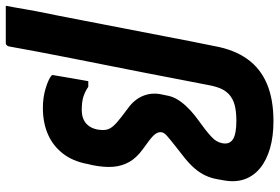

<svg xmlns="http://www.w3.org/2000/svg" viewBox="-174 -640 942 647"><g transform="rotate(90 296.5 -317.0)"><path d="M129 -570Q141 -636 172.5 -680Q204 -724 256 -746Q308 -768 382 -768Q433 -768 473 -756.5Q513 -745 539.5 -723.5Q566 -702 577 -672Q588 -642 582 -605L578 -582Q574 -558 565 -539Q556 -520 541.5 -503Q527 -486 506 -469L469 -440Q441 -418 430.5 -408.5Q420 -399 419 -390Q418 -381 424 -371.5Q430 -362 450 -347L476 -328Q505 -307 519 -282.5Q533 -258 535.5 -228Q538 -198 530 -158L526 -141Q517 -92 491 -58.5Q465 -25 426 -8Q387 9 337 9Q301 9 270.5 -0.5Q240 -10 228 -20Q227 -22 226.5 -23.5Q226 -25 227 -28Q232 -58 237 -87Q242 -116 247 -144H266Q282 -133 299.5 -127.5Q317 -122 344 -122Q360 -122 372 -126.5Q384 -131 392 -139Q399 -146 403.5 -155Q408 -164 410 -175Q413 -194 410.5 -205.5Q408 -217 398 -228.5Q388 -240 367 -256L338 -278Q309 -299 297 -327.5Q285 -356 291 -388L295 -407Q298 -425 306.5 -440.5Q315 -456 329.5 -472Q344 -488 364 -504L411 -539Q426 -551 435 -559.5Q444 -568 449 -576.5Q454 -585 456 -595Q461 -619 443.5 -631Q426 -643 381 -643Q348 -643 326.5 -637Q305 -631 290 -617Q282 -609 276 -598.5Q270 -588 266 -574Q262 -560 259 -543Q250 -499 240 -445Q230 -391 218 -331Q206 -271 194 -209.5Q182 -148 170 -88.5Q158 -29 148 25Q138 79 130 123Q129 127 127 129.5Q125 132 123 133Q121 134 117 134Q86 134 55 134Q24 134 -7 134Q-4 118 -1 101Q2 84 5 66.5Q8 49 11 33Q28 -50 42 -124Q56 -198 70 -268.5Q84 -339 98 -413Q112 -487 129 -570Z"/></g></svg>

Font: RecMonoLinear Nerd Font Mono
Style: Bold Italic
Weight: 700
Italic angle: -10°
Monospace: yes
Version: Version 1.085; ttfautohint (v1.8.4.7-5d5b);Nerd Fonts 3.2.1